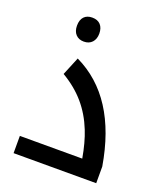

<svg xmlns="http://www.w3.org/2000/svg" viewBox="-142 -868 822 963"><g transform="rotate(20 269.0 -387.0)"><path d="M45 -92H378Q364 -173 340 -233Q311 -306 263.5 -361.5Q216 -417 145 -459L185 -556Q427 -440 486 -89V0H45ZM184 -646Q157 -646 141 -663Q125 -680 125 -710Q125 -741 140.5 -757.5Q156 -774 184 -774Q213 -774 228.5 -757Q244 -740 244 -710Q244 -681 228 -663.5Q212 -646 184 -646Z"/></g></svg>

Font: Noto Kufi Arabic Medium
Style: Regular
Weight: 500
Designer: Monotype Design Team, David Williams, Khaled Hosny
Foundry: Google LLC
Version: Version 2.109; ttfautohint (v1.8.4.7-5d5b)